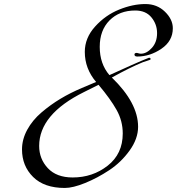

<svg xmlns="http://www.w3.org/2000/svg" viewBox="-20 -906 876 951"><path d="M468 -486 396 -450Q174 -340 174 -183Q174 -119 217 -73Q260 -27 340 -27Q439 -27 513.5 -85.5Q588 -144 588 -245Q588 -307 557.5 -361.5Q527 -416 468 -486ZM688 -598Q624 -572 534 -522Q664 -396 664 -278Q664 -219 622 -160.5Q580 -102 521 -63Q462 -24 401.5 0.5Q341 25 301 25Q199 25 144 -29.5Q89 -84 89 -166Q89 -216 115 -263.5Q141 -311 185.5 -349Q230 -387 279 -416.5Q328 -446 385 -470L456 -500Q400 -566 400 -649Q400 -718 451 -774.5Q502 -831 570 -858.5Q638 -886 700 -886Q758 -886 797 -848Q836 -810 836 -766Q836 -703 779.5 -664.5Q723 -626 660 -626Q646 -626 646 -636Q646 -644 658 -644Q660 -644 666 -642Q672 -640 678 -640Q706 -640 732 -668.5Q758 -697 758 -742Q758 -786 730 -820Q702 -854 650 -854Q571 -854 522.5 -805Q474 -756 474 -674Q474 -590 522 -534Q661 -597 681 -605Q717 -620 718 -620Q726 -620 726 -613Q726 -611 722.5 -609.5Q719 -608 708 -604.5Q697 -601 688 -598Z"/></svg>

Font: Miama Nueva
Style: Medium
Weight: 400
Italic angle: -28°
Version: Version 1.0